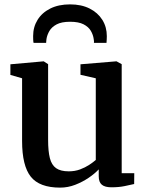

<svg xmlns="http://www.w3.org/2000/svg" viewBox="-20 -847 672 878"><path d="M489.5 9.5Q460 9.5 445.8 -2.2Q431.5 -14 431.5 -41V-72.5Q414 -53.5 385.8 -34.2Q357.5 -15 324 -2Q290.5 11 255 11Q160.5 11 120.8 -39Q81 -89 81 -202.5V-489L27.5 -504.5V-553L179 -566.5H180L200 -553.5V-207Q200 -155.5 208 -124Q216 -92.5 236.5 -78Q257 -63.5 294.5 -63.5Q322.5 -63.5 346 -72.2Q369.5 -81 387.8 -93Q406 -105 418 -115.5V-489L348 -505V-553L511 -566.5H513L536.5 -553.5V-55H594L593.5 -5.5Q576.5 -1.5 550 4Q523.5 9.5 489.5 9.5ZM300.5 -827Q352 -827 389.8 -808Q427.5 -789 448 -756.2Q468.5 -723.5 468.5 -681.5Q468.5 -675 468 -666Q467.5 -657 467 -651H409.5Q410 -654 409.8 -658.5Q409.5 -663 408.5 -668.5Q406 -687.5 395.5 -705.8Q385 -724 362.2 -735.8Q339.5 -747.5 300.5 -747.5Q261.5 -747.5 239 -735.5Q216.5 -723.5 206 -705.5Q195.5 -687.5 192.5 -668.5Q192 -663 191.5 -658.5Q191 -654 191 -651H133.5Q132 -657 131.8 -666Q131.5 -675 131.5 -682Q131.5 -723.5 151.8 -756.2Q172 -789 210 -808Q248 -827 300.5 -827Z"/></svg>

Font: Merriweather 20pt SemiBold
Style: Regular
Weight: 600
Version: Version 2.100